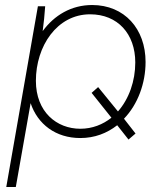

<svg xmlns="http://www.w3.org/2000/svg" viewBox="-20 -545 662 765"><path d="M492 11 520 -13 474 -72C529 -129 560 -213 560 -298C560 -430 476 -525 347 -525C264 -525 196 -484 150 -421C154 -450 158 -488 160 -520H131L5 200H43L102 -134C130 -50 202 5 300 5C357 5 406 -14 447 -46ZM300 -32C206 -32 123 -99 123 -223C123 -361 207 -488 339 -488C449 -488 519 -410 519 -296C519 -222 494 -151 450 -101L371 -198L345 -175L424 -76C390 -49 348 -32 300 -32Z"/></svg>

Font: Fixel Text 20240404 ExtraLight
Style: Italic
Weight: 200
Width: 4
Italic angle: -10°
Designer: AlfaBravo + MacPaw
Foundry: Kyrylo Tkachov, Marchela Mozhyna, Serhii Makarenko, Maria Weinstein, Zakhar Kryvoshyya
Version: Version 1.211;Glyphs 3.2 (3225)